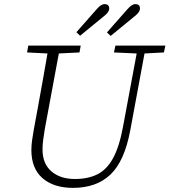

<svg xmlns="http://www.w3.org/2000/svg" viewBox="-20 -895 821 930"><path d="M334 15Q240 15 186 -32Q132 -79 132 -168Q132 -191 135.5 -216Q139 -241 144 -269L161 -361Q174 -430 186 -499Q198 -568 210 -636L111 -641L117 -674H371L365 -641L265 -636L197 -270Q193 -243 189.5 -220Q186 -197 186 -171Q186 -102 229 -65Q272 -28 343 -28Q406 -28 451.5 -50.5Q497 -73 527.5 -128.5Q558 -184 576 -282L642 -636L532 -641L539 -674H781L774 -641L680 -636L611 -264Q583 -114 515 -49.5Q447 15 334 15ZM350 -739 447 -849Q469 -875 486 -875Q509 -875 509 -854Q509 -836 484 -817L368 -722ZM498 -738 596 -849Q618 -875 635 -875Q658 -875 658 -854Q658 -836 633 -817L516 -721Z"/></svg>

Font: Source Serif 4 SmText Light
Style: Italic
Weight: 300
Italic angle: -12°
Designer: Frank Grießhammer
Foundry: Adobe
Version: Version 4.005;hotconv 1.1.0;makeotfexe 2.6.0